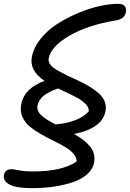

<svg xmlns="http://www.w3.org/2000/svg" viewBox="-61 -730 682 1009"><path d="M106.9 258.8Q24.4 258.8 -11 239.7Q-46.4 220.7 -40 189Q-33.7 159.2 0 159.2Q8.3 159.2 38.1 165Q67.9 170.9 111.8 170.9Q265.6 170.9 341.8 119.1Q341.8 96.7 324 76.7Q306.2 56.6 278.3 40.5Q250.5 24.4 216.8 8.1Q183.1 -8.3 150.9 -26.9Q118.7 -45.4 93.3 -66.9Q67.9 -88.4 55.7 -118.4Q43.5 -148.4 50.8 -184.1Q59.6 -226.1 90.1 -255.9Q120.6 -285.6 172.9 -305.2Q91.3 -359.9 106.9 -433.1Q116.7 -482.4 153.6 -527.6Q190.4 -572.8 241 -605Q291.5 -637.2 349.6 -661.6Q407.7 -686 462.2 -698Q516.6 -710 559.1 -710Q584.5 -710 594.5 -697.8Q604.5 -685.5 600.1 -665Q593.8 -628.9 543.9 -622.1Q396.5 -597.2 301.5 -541Q206.5 -484.9 194.8 -422.9Q191.4 -406.2 203.4 -390.6Q215.3 -375 237.8 -362.1Q260.3 -349.1 289.3 -334.7Q318.4 -320.3 348.9 -306.9Q379.4 -293.5 407.7 -276.1Q436 -258.8 457.3 -240.5Q478.5 -222.2 488.8 -197.3Q499 -172.4 493.2 -145Q484.4 -99.1 441.4 -69.1Q398.4 -39.1 328.1 -25.9Q355.5 -10.7 374.8 3.9Q394 18.6 410.2 37.4Q426.3 56.2 432.1 78.4Q438 100.6 433.1 126Q426.3 160.6 395.8 187Q365.2 213.4 318.8 228.5Q272.5 243.7 219 251.2Q165.5 258.8 106.9 258.8ZM136.2 -175.8Q130.9 -147.5 155.8 -124.3Q180.7 -101.1 231 -76.2Q351.6 -86.4 405.8 -145Q405.8 -155.8 401.6 -165.8Q397.5 -175.8 387.2 -185.1Q377 -194.3 367.7 -201.7Q358.4 -209 340.3 -218.5Q322.3 -228 311.3 -233.4Q300.3 -238.8 277.6 -249.3Q254.9 -259.8 244.1 -265.1Q193.8 -248 168 -226.3Q142.1 -204.6 136.2 -175.8Z"/></svg>

Font: Shantell Sans Irregular
Style: Italic
Weight: 400
Italic angle: -11.31°
Designer: Stephen Nixon, Anya Danilova, Shantell Martin
Foundry: Arrow Type
Version: Version 1.006;[9816181b4]